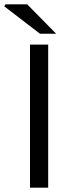

<svg xmlns="http://www.w3.org/2000/svg" viewBox="-48 -861 331 881"><path d="M89.6 0V-656.3H173.1V0ZM135.3 -706.3 -28.3 -831.9 -23.3 -841H76.9L209.6 -706.3Z"/></svg>

Font: Source Sans 3 VF
Style: Regular
Weight: 200
Designer: Paul D. Hunt
Foundry: Adobe
Version: Version 3.046;hotconv 1.0.118;makeotfexe 2.5.65603